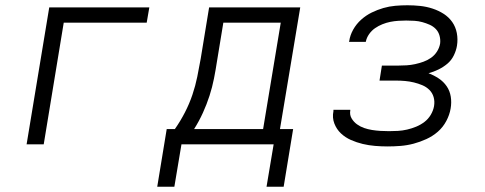

<svg xmlns="http://www.w3.org/2000/svg" viewBox="-20 -548 1840 729"><path d="M81 0 167 -520H547L537 -462H222L146 0Z M642 161H577L613 -58H644Q665 -88 682 -121Q699 -154 710.5 -188Q722 -222 729 -256.5Q736 -291 742 -325L774 -520H1120L1043 -58H1093L1057 161H992L1019 0H669ZM979 -58 1046 -462H828L804 -316Q799 -283 792.5 -250Q786 -217 775.5 -184.5Q765 -152 750.5 -120Q736 -88 717 -58Z M1452 8Q1428 8 1404 6Q1380 4 1357 -1.5Q1334 -7 1312.5 -16.5Q1291 -26 1274.5 -41.5Q1258 -57 1249.5 -79Q1241 -101 1246 -126V-131H1310V-129Q1307 -112 1315 -98.5Q1323 -85 1335.5 -76Q1348 -67 1362.5 -62Q1377 -57 1392.5 -54.5Q1408 -52 1424.5 -51Q1441 -50 1457 -50Q1474 -50 1491 -51Q1508 -52 1525.5 -56Q1543 -60 1560 -67Q1577 -74 1591.5 -85Q1606 -96 1615.5 -112Q1625 -128 1628 -145Q1631 -163 1626.5 -179Q1622 -195 1610.5 -206.5Q1599 -218 1583.5 -224.5Q1568 -231 1551.5 -235Q1535 -239 1518 -240.5Q1501 -242 1484 -242H1421L1430 -299H1493Q1508 -299 1524 -300Q1540 -301 1556 -304.5Q1572 -308 1587.5 -313.5Q1603 -319 1616.5 -328.5Q1630 -338 1639 -352Q1648 -366 1651 -382Q1653 -397 1649 -412Q1645 -427 1635 -437.5Q1625 -448 1611.5 -454Q1598 -460 1583.5 -464Q1569 -468 1553.5 -469Q1538 -470 1522 -470Q1508 -470 1492.5 -469Q1477 -468 1462 -465Q1447 -462 1432 -456Q1417 -450 1404 -441Q1391 -432 1381.5 -418.5Q1372 -405 1369 -390V-389H1305L1306 -392Q1309 -414 1321 -435.5Q1333 -457 1351.5 -473.5Q1370 -490 1391.5 -500.5Q1413 -511 1435.5 -517.5Q1458 -524 1481 -526Q1504 -528 1527 -528Q1551 -528 1575 -525.5Q1599 -523 1622 -515.5Q1645 -508 1664.5 -495.5Q1684 -483 1697 -464.5Q1710 -446 1714.5 -422.5Q1719 -399 1715 -374Q1712 -356 1703 -337.5Q1694 -319 1678.5 -306Q1663 -293 1644.5 -284Q1626 -275 1607 -270Q1628 -262 1646 -250Q1664 -238 1676 -220.5Q1688 -203 1691.5 -181Q1695 -159 1691 -136Q1687 -112 1674.5 -88.5Q1662 -65 1642.5 -48Q1623 -31 1599 -20Q1575 -9 1550.5 -2.5Q1526 4 1501 6Q1476 8 1452 8Z"/></svg>

Font: Iosevka Light Extended Oblique
Style: Regular
Weight: 300
Width: 7
Italic angle: -9°
Monospace: yes
Designer: Belleve Invis
Foundry: Belleve Invis
Version: Version 32.5.0; ttfautohint (v1.8.4)